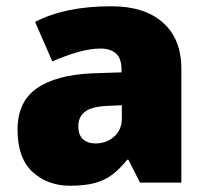

<svg xmlns="http://www.w3.org/2000/svg" viewBox="-20 -583 663 613"><path d="M336 -563Q441 -563 500 -511Q559 -459 559 -363V0H427L390 -73H386Q363 -44 338.5 -25.5Q314 -7 282 1.5Q250 10 204 10Q132 10 84 -34Q36 -78 36 -169Q36 -258 97.5 -301Q159 -344 276 -349L368 -352V-360Q368 -397 350 -412.5Q332 -428 301 -428Q268 -428 228 -416.5Q188 -405 147 -387L92 -513Q140 -538 200.5 -550.5Q261 -563 336 -563ZM325 -245Q273 -243 251.5 -226.5Q230 -210 230 -180Q230 -152 245 -138.5Q260 -125 285 -125Q320 -125 344.5 -147Q369 -169 369 -204V-247Z"/></svg>

Font: Noto Sans Syriac Western Black
Style: Regular
Weight: 900
Designer: Patrick Giasson and the Monotype Design Team
Foundry: Monotype Imaging Inc.
Version: Version 3.000; ttfautohint (v1.8.4.7-5d5b)